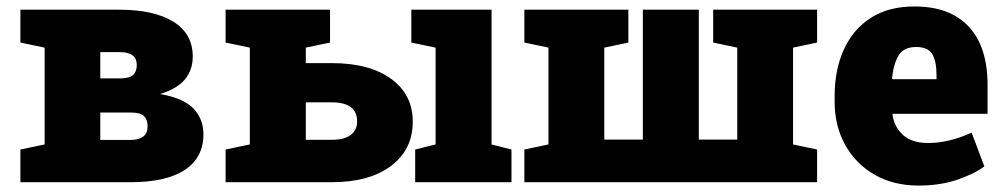

<svg xmlns="http://www.w3.org/2000/svg" viewBox="-20 -558 3078 588"><path d="M42.5 0V-100.1L116.7 -115.7V-412.1L42.5 -427.7V-528.3H345.2Q451.7 -528.3 511 -491.5Q570.3 -454.6 570.3 -384.8Q570.3 -343.8 546.4 -314.9Q522.5 -286.1 470.2 -270Q541.5 -257.8 572.3 -225.8Q603 -193.8 603 -146.5Q603 -75.2 545.9 -37.6Q488.8 0 379.9 0ZM287.1 -317.9H351.1Q377.9 -318.8 388.4 -329.1Q398.9 -339.4 398.9 -358.9Q398.9 -398.4 346.7 -398.4H287.1ZM287.1 -129.4H378.9Q432.1 -129.4 432.1 -171.4Q432.1 -191.4 421.1 -202.4Q410.2 -213.4 379.9 -213.4H287.1Z M1251.5 0V-100.1L1314 -115.7V-412.1L1239.7 -427.7V-528.3H1485.4V-115.7L1546.4 -100.1V0ZM996.1 -364.7Q1111.8 -364.7 1178 -316.4Q1244.1 -268.1 1244.1 -185.5Q1244.1 -100.1 1177.7 -50Q1111.3 0 996.1 0H670.9V-100.1L745.1 -115.7V-412.1L670.9 -427.7V-528.3H990.7V-427.7L916.5 -412.1V-364.7ZM916.5 -129.9H996.1Q1034.7 -129.9 1054.2 -144.8Q1073.7 -159.7 1073.7 -186Q1073.7 -244.6 996.1 -244.6H916.5Z M1585.9 0V-100.1L1659.7 -115.7V-412.1L1585.9 -427.7V-528.3H1904.3V-427.7L1830.6 -412.1V-130.4H1948.7V-528.3H2120.1V-130.4H2237.8V-412.1L2164.1 -427.7V-528.3H2482.4V-427.7L2408.7 -412.1V-115.7L2482.4 -100.1V0Z M2793.5 10.3Q2715.8 10.3 2658 -23.2Q2600.1 -56.6 2568.1 -114.7Q2536.1 -172.9 2536.1 -246.1V-264.2Q2536.1 -344.7 2564.5 -406.7Q2592.8 -468.8 2647.5 -503.7Q2702.1 -538.6 2781.7 -538.1Q2889.2 -538.1 2946.8 -476.3Q3004.4 -414.6 3004.4 -297.9V-209.5H2713.9L2713.4 -206.1Q2718.8 -168.9 2745.6 -144.5Q2772.5 -120.1 2822.8 -120.1Q2886.2 -120.1 2955.6 -151.9L2994.6 -48.3Q2959 -22.9 2907.7 -6.3Q2856.4 10.3 2793.5 10.3ZM2713.9 -315.4H2848.1V-328.1Q2848.1 -370.6 2835 -392.3Q2821.8 -414.1 2785.6 -414.1Q2746.6 -414.1 2731.2 -387Q2715.8 -359.9 2711.9 -317.9Z"/></svg>

Font: Roboto Slab Black
Style: Regular
Weight: 900
Designer: Google
Version: Version 2.000; ttfautohint (v1.8.1.43-b0c9)